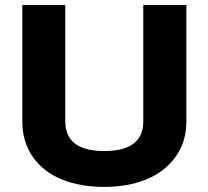

<svg xmlns="http://www.w3.org/2000/svg" viewBox="-20 -731 826 761"><path d="M68.4 -250V-710.9H238.8V-250Q238.8 -132.3 393.1 -132.3Q547.9 -132.3 547.9 -250V-710.9H718.8V-250Q718.8 -168.5 675.5 -108.9Q632.3 -49.3 559.6 -19.8Q486.8 9.8 393.1 9.8Q297.9 9.8 225.1 -19.8Q152.3 -49.3 110.4 -108.6Q68.4 -168 68.4 -250Z"/></svg>

Font: Bert Sans Black
Style: Regular
Weight: 900
Designer: Christian Robertson, Adam Twardoch, & Cristiano Sobral
Foundry: Google
Version: Version 12.135;January 10, 2020;FontCreator 12.0.0.2547 64-b